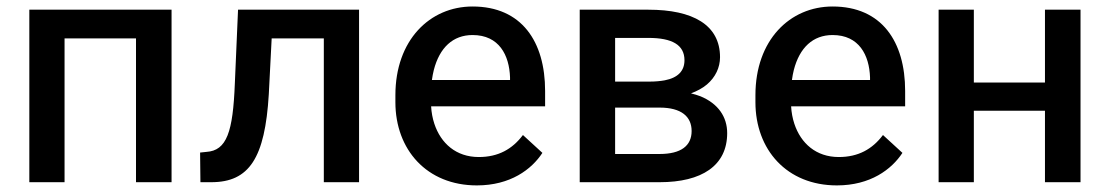

<svg xmlns="http://www.w3.org/2000/svg" viewBox="-20 -558 3398 588"><path d="M505.4 -528.3H69.8V0H177.7V-440.4H396.5V0H505.4Z M709 -528.3 699.2 -302.2C693.4 -154.3 674.8 -96.7 611.8 -92.8L592.8 -90.8L593.8 0H627C743.2 0 791.5 -73.7 803.2 -269.5L812 -440.4H971.7V0H1079.6V-528.3Z M1440.4 9.8C1543 9.8 1607.9 -39.1 1641.1 -89.8L1581.5 -144.5C1548.8 -101.1 1505.9 -77.1 1446.3 -77.1C1377 -77.1 1330.1 -118.7 1310.1 -179.2C1304.7 -195.8 1301.3 -213.4 1300.3 -232.4H1649.4V-279.3C1649.4 -430.7 1577.6 -538.1 1427.2 -538.1C1296.4 -538.1 1190.9 -435.1 1190.9 -266.6V-245.1C1190.9 -99.6 1287.1 9.8 1440.4 9.8ZM1308.6 -343.8C1326.2 -412.1 1367.2 -450.7 1427.2 -450.7C1508.8 -450.7 1539.6 -388.7 1542 -321.3V-313H1302.7C1304.2 -323.7 1306.2 -334 1308.6 -343.8Z M2000 0C2129.4 0 2207 -50.8 2207 -150.4C2207 -199.7 2179.7 -240.7 2125 -263.2C2116.2 -266.6 2106.4 -269.5 2096.2 -272C2115.2 -279.3 2131.8 -288.1 2145 -299.3C2170.9 -321.3 2185.1 -351.1 2185.1 -382.8C2185.1 -481.9 2101.6 -528.3 1965.8 -528.3H1755.4V0ZM2000 -228.5C2066.9 -228.5 2098.1 -200.7 2098.1 -156.7C2098.1 -111.8 2065.9 -86.4 2000 -86.4H1863.8V-228.5ZM1863.8 -308.1V-441.9H1965.8C2038.6 -441.9 2076.2 -420.4 2076.2 -373.5C2076.2 -340.8 2056.2 -319.8 2015.6 -312C2002.4 -309.6 1986.8 -308.1 1968.8 -308.1Z M2543 9.8C2645.5 9.8 2710.4 -39.1 2743.7 -89.8L2684.1 -144.5C2651.4 -101.1 2608.4 -77.1 2548.8 -77.1C2479.5 -77.1 2432.6 -118.7 2412.6 -179.2C2407.2 -195.8 2403.8 -213.4 2402.8 -232.4H2752V-279.3C2752 -430.7 2680.2 -538.1 2529.8 -538.1C2398.9 -538.1 2293.5 -435.1 2293.5 -266.6V-245.1C2293.5 -99.6 2389.6 9.8 2543 9.8ZM2411.1 -343.8C2428.7 -412.1 2469.7 -450.7 2529.8 -450.7C2611.3 -450.7 2642.1 -388.7 2644.5 -321.3V-313H2405.3C2406.7 -323.7 2408.7 -334 2411.1 -343.8Z M2962.4 -528.3H2854.5V0H2962.4V-218.8H3180.2V0H3289.1V-528.3H3180.2V-305.2H2962.4Z"/></svg>

Font: Bert Sans Medium
Style: Regular
Weight: 500
Designer: Christian Robertson (Google), Cristiano Sobral
Foundry: Google, Cristiano Sobral
Version: Version 3.101